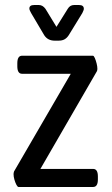

<svg xmlns="http://www.w3.org/2000/svg" viewBox="-20 -745 445 765"><path d="M54 0Q50 0 45.5 -8.5Q41 -17 37.5 -29Q34 -41 34 -51Q34 -56 36 -62L262 -451H68Q49 -451 49 -481V-493Q49 -523 68 -523H350Q354 -523 358 -513.5Q362 -504 365 -492Q368 -480 368 -471Q368 -465 366 -461L141 -72H351Q370 -72 370 -42V-30Q370 0 351 0ZM198 -583Q184 -583 173.5 -588.5Q163 -594 156 -605L104 -693Q102 -697 99.5 -702Q97 -707 97 -711Q97 -725 116 -725H135Q150 -725 161 -710L205 -638L250 -710Q259 -725 275 -725H295Q314 -725 314 -710Q314 -706 312 -702Q310 -698 308 -693L254 -605Q247 -594 237.5 -588.5Q228 -583 213 -583Z"/></svg>

Font: Asap Condensed VF Beta
Style: Regular
Weight: 400
Designer: Pablo Cosgaya
Foundry: Omnibus-Type
Version: Version 1.008